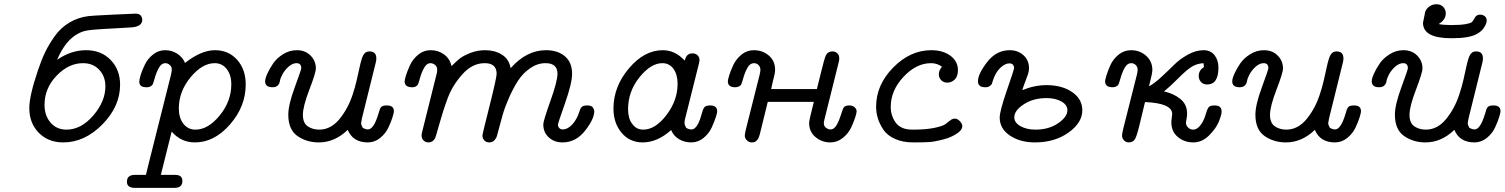

<svg xmlns="http://www.w3.org/2000/svg" viewBox="-20 -676 7194 918"><path d="M120.1 -159.2Q120.1 -218.3 162.1 -341.8Q178.2 -389.6 196 -426.8Q213.9 -463.9 241.9 -503.4Q270 -543 311.5 -567.9Q353 -592.8 403.8 -599.1Q418.9 -601.1 520 -606Q621.1 -610.8 628.9 -610.8Q646 -610.8 653.1 -601.3Q660.2 -591.8 660.2 -582Q660.2 -547.9 606 -544.9Q573.7 -543 539.3 -541Q504.9 -539.1 486.3 -538.1Q467.8 -537.1 448 -535.6Q428.2 -534.2 418.7 -533.2Q409.2 -532.2 398.7 -530.5Q388.2 -528.8 381.6 -526.9Q375 -524.9 368.9 -522.5Q362.8 -520 355 -516.1Q293.9 -485.4 252.9 -390.1Q319.8 -436 391.8 -436Q463.9 -436 509 -389.4Q554.2 -342.8 554.2 -271Q554.2 -167 469.5 -81.1Q384.8 4.9 282.2 4.9Q210.4 4.9 165.3 -41.3Q120.1 -87.4 120.1 -159.2ZM192.9 -174.8Q192.9 -123 221.9 -89.6Q251 -56.2 297.9 -56.2Q367.7 -56.2 425.8 -123.5Q483.9 -190.9 483.9 -263.2Q483.9 -311 454.3 -342.5Q424.8 -374 377 -374Q308.1 -374 250.5 -314Q192.9 -253.9 192.9 -174.8Z M586.9 192.9Q586.9 159.7 626 160.2H677.7L689.9 109.9L797.9 -319.8Q802.7 -340.8 800.8 -350.1Q798.8 -359.9 789.8 -366.9Q780.8 -374 770 -374Q752 -374 739.5 -351.6Q727.1 -329.1 719.5 -301.5Q711.9 -273.9 709 -271Q700.2 -258.8 682.1 -258.8H679.7Q645.5 -258.8 646 -286.1Q646 -295.9 652.8 -318.4Q659.7 -340.8 673.3 -368.4Q687 -396 712.4 -416Q737.8 -436 769.8 -436Q801.8 -436 827.9 -418.9Q854 -401.9 864.7 -375Q941.9 -436 1007.8 -436Q1072.8 -436 1113.8 -390.1Q1154.8 -344.2 1154.8 -272Q1154.8 -167 1079.8 -81.1Q1004.9 4.9 912.1 4.9Q845.2 4.9 800.8 -46.9L749 160.2H817.9Q852.1 160.2 852.1 189Q852.1 222.2 814.9 222.2H623Q586.9 221.7 586.9 192.9ZM835 -157.2Q835 -112.3 856.9 -84.2Q878.9 -56.2 914.1 -56.2Q975.1 -56.2 1030.5 -124Q1085.9 -191.9 1085.9 -272.9Q1085.9 -317.9 1064 -345.9Q1042 -374 1006.8 -374Q946.8 -374 890.9 -306.2Q835 -238.3 835 -157.2Z M1247.6 -287.1Q1247.6 -300.3 1258.1 -323.7Q1268.6 -347.2 1285.9 -372.6Q1303.2 -397.9 1333.7 -417Q1364.3 -436 1399.4 -436Q1439.5 -436 1464.8 -410.4Q1490.2 -384.8 1490.2 -349.1Q1490.2 -328.1 1459.2 -247.6Q1428.2 -167 1428.2 -127Q1428.2 -87.9 1451.4 -72Q1474.6 -56.2 1506.3 -56.2Q1561.5 -56.2 1603 -106.7Q1644.5 -157.2 1666.5 -225.1Q1677.7 -258.3 1686 -294.7Q1694.3 -331.1 1699 -353Q1703.6 -375 1709.5 -394Q1715.3 -413.1 1723.9 -421.6Q1732.4 -430.2 1746.6 -430.2Q1779.8 -430.2 1779.3 -396Q1779.3 -386.2 1776.4 -376L1710.4 -109.9Q1706.5 -89.8 1706.5 -87.9Q1706.5 -78.1 1714.4 -64.9Q1728.5 -57.1 1739.3 -57.1Q1767.1 -57.1 1789.6 -132.8Q1795.4 -155.8 1802 -163.8Q1808.6 -171.9 1829.6 -171.9H1830.6Q1863.8 -171.9 1863.3 -143.1Q1863.3 -137.2 1856.9 -116.2Q1850.6 -95.2 1837.4 -66.7Q1824.2 -38.1 1797.9 -16.6Q1771.5 4.9 1738.3 4.9Q1667.5 4.9 1642.6 -55.2Q1580.6 4.9 1504.4 4.9Q1446.3 4.9 1402.3 -25.6Q1358.4 -56.2 1358.4 -127.9Q1358.4 -174.8 1389.4 -258.8Q1420.4 -342.8 1420.4 -350.1Q1420.4 -374 1397.5 -374Q1379.4 -374 1360.4 -357.9Q1341.3 -340.8 1330.8 -321.3Q1320.3 -301.8 1318.4 -288.8Q1316.4 -275.9 1307.9 -267.3Q1299.3 -258.8 1282.2 -258.8Q1247.6 -259.3 1247.6 -287.1Z M1914.6 -287.1Q1914.6 -293.9 1920.9 -314.9Q1927.2 -335.9 1940.4 -364.5Q1953.6 -393.1 1979.5 -414.6Q2005.4 -436 2038.6 -436Q2075.7 -436 2103.5 -415.5Q2131.3 -395 2138.7 -359.9Q2160.6 -381.8 2177.5 -395.5Q2194.3 -409.2 2228.3 -422.6Q2262.2 -436 2300.3 -436Q2345.2 -436 2379.4 -415Q2413.6 -394 2421.4 -350.1Q2497.6 -436 2590.3 -436Q2646.5 -436 2680.9 -407Q2715.3 -377.9 2715.3 -323.2Q2715.3 -278.3 2681.4 -182.1Q2647.5 -85.9 2647.5 -80.1Q2647.5 -70.3 2654.1 -63.7Q2660.6 -57.1 2670.4 -57.1Q2694.3 -57.1 2716.3 -81.1Q2738.3 -105 2750.5 -143.1Q2755.4 -161.1 2763.9 -166.5Q2772.5 -171.9 2786.6 -171.9Q2807.6 -171.9 2814.5 -162.4Q2821.3 -152.8 2821.3 -144Q2821.3 -106.9 2777.3 -51Q2733.4 4.9 2669.4 4.9Q2630.4 4.9 2604 -19Q2577.6 -43 2577.6 -81.1Q2577.6 -98.1 2611.6 -193.1Q2645.5 -288.1 2645.5 -323.2Q2645.5 -374 2588.4 -374Q2549.3 -374 2514.4 -349.6Q2479.5 -325.2 2456.5 -289.6Q2433.6 -253.9 2413.6 -208.5Q2393.6 -163.1 2383.1 -126Q2372.6 -88.9 2364 -55.9Q2355.5 -22.9 2353.5 -19Q2341.3 4.9 2319.3 4.9Q2304.2 4.9 2295.4 -5.1Q2286.6 -15.1 2286.6 -27.8Q2286.6 -34.7 2320.6 -169.4Q2354.5 -304.2 2354.5 -323.2Q2354.5 -374 2297.4 -374Q2238.3 -374 2190.9 -321Q2143.6 -268.1 2121.1 -208Q2098.6 -147.9 2080.6 -83Q2062.5 -18.1 2060.5 -15.1Q2049.3 4.9 2028.3 4.9Q2015.1 4.9 2005.9 -3.7Q1996.6 -12.2 1995.6 -26.9Q1995.6 -35.6 1999.5 -49.8L2067.4 -321.8Q2070.3 -330.6 2070.3 -341.8Q2070.3 -357.9 2059.8 -366Q2049.3 -374 2037.6 -374Q2020.5 -374 2008.1 -352.1Q1995.6 -330.1 1988 -302.5Q1980.5 -274.9 1977.5 -271Q1968.8 -258.8 1951.7 -258.8H1949.2Q1914.6 -259.3 1914.6 -287.1Z M2913.1 -157.2Q2913.1 -261.2 2986.6 -348.6Q3060.1 -436 3148.9 -436Q3208 -436 3253.9 -386.2Q3261.7 -421.4 3291 -420.9Q3305.2 -420.9 3314.9 -411.9Q3324.7 -402.8 3324.7 -388.2Q3324.7 -384.3 3321.8 -372.1L3254.9 -105Q3252.9 -98.1 3252.9 -88.1Q3252.9 -78.1 3260.7 -64.9Q3272.9 -57.1 3286.1 -57.1Q3303.2 -57.1 3317.9 -84Q3327.6 -103 3334.2 -128.9Q3340.8 -154.8 3347.9 -163.3Q3355 -171.9 3376 -171.9Q3409.2 -171.9 3409.2 -143.1Q3409.2 -137.2 3402.6 -116.2Q3396 -95.2 3383.1 -66.7Q3370.1 -38.1 3344 -16.6Q3317.9 4.9 3284.9 4.9Q3252 4.9 3225.8 -11Q3199.7 -26.9 3189 -54.2Q3123 4.9 3052.7 4.9Q2990.7 4.9 2951.9 -41.3Q2913.1 -87.4 2913.1 -157.2ZM2982.9 -152.8Q2982.9 -131.8 2988.5 -111.8Q2994.1 -91.8 3011 -74Q3027.8 -56.2 3055.2 -56.2Q3113.3 -56.2 3166.5 -126Q3219.7 -195.8 3219.7 -274.9Q3219.7 -319.8 3200 -346.9Q3180.2 -374 3147 -374Q3091.8 -374 3037.4 -306.4Q2982.9 -238.8 2982.9 -152.8Z M3460 -287.1Q3460 -293.9 3466.3 -314.9Q3472.7 -335.9 3485.8 -364.5Q3499 -393.1 3524.9 -414.6Q3550.8 -436 3584 -436Q3626 -436 3656 -410.4Q3686 -384.8 3686 -341.8Q3686 -332 3683.3 -320.1Q3680.7 -308.1 3675.3 -287.1Q3669.9 -266.1 3667 -250H3885.7Q3893.6 -279.8 3904.8 -327.1Q3920.9 -395 3929.4 -412.6Q3938 -430.2 3960 -430.2Q3974.1 -430.2 3983.4 -421.1Q3992.7 -412.1 3992.7 -397Q3992.7 -389.2 3990.7 -380.9L3921.9 -105Q3918.9 -93.8 3918.9 -87.9Q3918.9 -71.8 3929.9 -64.5Q3940.9 -57.1 3950.7 -57.1Q3968.8 -57.1 3981.2 -80.1Q3993.7 -103 4002.2 -131.1Q4010.7 -159.2 4015.6 -164.1Q4023.4 -171.9 4041 -171.9Q4055.2 -171.9 4065.4 -163.8Q4075.7 -155.8 4075.7 -143.1Q4075.7 -136.2 4069.3 -115.7Q4063 -95.2 4049.8 -66.7Q4036.6 -38.1 4009.8 -16.6Q3982.9 4.9 3949.7 4.9Q3909.7 4.9 3879.2 -20.5Q3848.6 -45.9 3848.6 -88.9Q3848.6 -100.1 3871.1 -189H3650.9Q3648.9 -180.2 3613.8 -38.1Q3613.8 -37.1 3612.3 -32.5Q3610.8 -27.8 3609.9 -24.9Q3608.9 -22 3606.9 -17.1Q3605 -12.2 3601.8 -8.5Q3598.6 -4.9 3595.2 -1.5Q3591.8 2 3586.4 3.4Q3581.1 4.9 3573.7 4.9Q3561.5 4.9 3551.8 -4.2Q3542 -13.2 3541 -26.9Q3541 -33.7 3545.9 -56.2L3611.8 -317.9Q3615.7 -334 3615.7 -341.8Q3615.7 -356 3606.7 -365Q3597.7 -374 3585 -374Q3565.9 -374 3553.5 -351.6Q3541 -329.1 3533.4 -301Q3525.9 -272.9 3521 -268.1Q3512.2 -259.3 3494.6 -258.8Q3460 -259.3 3460 -287.1Z M4168.9 -166Q4168.9 -270 4250.5 -353Q4332 -436 4432.6 -436Q4488.8 -436 4524.4 -409.4Q4560.1 -382.8 4560.1 -340.8Q4560.1 -310.1 4544.4 -295.4Q4528.8 -280.8 4509.8 -280.8Q4491.7 -280.8 4480.2 -292.5Q4468.8 -304.2 4468.8 -320.8Q4468.8 -339.8 4483.9 -356.9Q4460.9 -374 4431.6 -374Q4360.8 -374 4299.8 -308.6Q4238.8 -243.2 4238.8 -165Q4238.8 -123 4262.7 -89.6Q4286.6 -56.2 4342.8 -56.2H4346.7Q4407.7 -56.2 4447.8 -64.7Q4487.8 -73.2 4500.2 -82.5Q4512.7 -91.8 4523.2 -100.3Q4533.7 -108.9 4544.9 -108.9Q4558.1 -108.9 4569.6 -96.4Q4581.1 -84 4581.1 -73.2Q4581.1 -58.1 4564 -43.9Q4535.2 -21 4491 -9.5Q4446.8 2 4420.4 3.4Q4394 4.9 4346.7 4.9Q4295.9 4.9 4258.8 -12Q4221.7 -28.8 4203.4 -56.4Q4185.1 -84 4177 -111.1Q4168.9 -138.2 4168.9 -166Z M4655.8 -287.1Q4655.8 -322.3 4699.7 -379.2Q4743.7 -436 4807.6 -436Q4846.7 -436 4873.3 -412.1Q4899.9 -388.2 4899.9 -350.1Q4899.9 -336.9 4895.8 -323.5Q4891.6 -310.1 4882.6 -287.1Q4873.5 -264.2 4867.7 -245.1Q4926.8 -269 4983.9 -269Q5058.1 -269 5106.4 -235.6Q5154.8 -202.1 5154.8 -148.9Q5154.8 -88.9 5088.6 -42Q5022.5 4.9 4928.7 4.9Q4856.9 4.9 4808.3 -28.1Q4759.8 -61 4759.8 -113.8Q4759.8 -144.5 4794.2 -244.4Q4828.6 -344.2 4828.6 -349.1Q4828.6 -373 4805.7 -373Q4785.6 -373 4762.7 -351.6Q4739.7 -330.1 4726.6 -289.1Q4724.6 -280.3 4722.7 -275.6Q4720.7 -271 4712.6 -264.9Q4704.6 -258.8 4692.9 -258.8H4690.4Q4655.8 -259.3 4655.8 -287.1ZM4829.6 -115.2Q4829.6 -89.4 4859.1 -72.8Q4888.7 -56.2 4930.7 -56.2Q4994.6 -56.2 5039.1 -86.7Q5083.5 -117.2 5083.5 -148.9Q5083.5 -174.8 5054.7 -190.9Q5025.9 -207 4983.9 -207Q4919.9 -207 4874.8 -177.2Q4829.6 -147.5 4829.6 -115.2Z M5263.7 -287.1Q5263.7 -293.9 5270 -314.9Q5276.4 -335.9 5289.1 -364.5Q5301.8 -393.1 5328.1 -414.6Q5354.5 -436 5387.7 -436Q5429.7 -436 5459.7 -409.4Q5489.7 -382.8 5489.7 -341.8Q5489.7 -324.7 5473.6 -263.2Q5498.5 -276.4 5532.5 -307.6Q5566.4 -338.9 5593.5 -366Q5620.6 -393.1 5659.2 -414.6Q5697.8 -436 5734.4 -436Q5768.6 -436 5787.1 -412.1Q5805.7 -388.2 5805.7 -353Q5805.7 -272 5751.5 -272Q5733.4 -272 5722.4 -283.9Q5711.4 -295.9 5711.4 -313Q5711.4 -339.8 5736.3 -355L5734.4 -374Q5702.1 -372.1 5677.2 -356.4Q5652.3 -340.8 5612.1 -300.3Q5571.8 -259.8 5545.4 -238.8Q5591.3 -229 5623.5 -202.9Q5655.8 -176.8 5655.8 -132.8Q5655.8 -119.6 5653.1 -106.9Q5650.4 -94.2 5650.4 -89.8Q5650.4 -75.7 5660.9 -65.9Q5671.4 -56.2 5684.6 -56.2Q5710.4 -56.2 5732.4 -97.2Q5740.2 -112.3 5746.8 -135.3Q5753.4 -158.2 5760.5 -165Q5767.6 -171.9 5787.6 -171.9Q5820.8 -171.9 5820.8 -143.1Q5820.8 -127 5807.6 -94.5Q5794.4 -62 5761 -28.6Q5727.5 4.9 5685.5 4.9Q5642.6 4.9 5611.6 -21Q5580.6 -46.9 5580.6 -90.8Q5580.6 -100.6 5582.5 -112.8Q5584.5 -125 5584.5 -130.9Q5584.5 -182.6 5454.6 -188Q5447.8 -159.2 5436.5 -112.8Q5418.5 -34.7 5408.9 -14.9Q5399.4 4.9 5377.4 4.9Q5363.3 4.9 5354 -5.1Q5344.7 -15.1 5344.7 -27.8Q5344.7 -33.7 5349.6 -57.1L5415.5 -317.9Q5419.4 -334 5419.4 -341.8Q5419.4 -356 5410.4 -365Q5401.4 -374 5388.7 -374Q5369.6 -374 5357.2 -351.6Q5344.7 -329.1 5337.2 -301Q5329.6 -272.9 5324.7 -268.1Q5315.9 -259.3 5298.3 -258.8Q5263.7 -259.3 5263.7 -287.1Z M5871.6 -287.1Q5871.6 -300.3 5882.1 -323.7Q5892.6 -347.2 5909.9 -372.6Q5927.2 -397.9 5957.8 -417Q5988.3 -436 6023.4 -436Q6063.5 -436 6088.9 -410.4Q6114.3 -384.8 6114.3 -349.1Q6114.3 -328.1 6083.3 -247.6Q6052.2 -167 6052.2 -127Q6052.2 -87.9 6075.4 -72Q6098.6 -56.2 6130.4 -56.2Q6185.5 -56.2 6227.1 -106.7Q6268.6 -157.2 6290.5 -225.1Q6301.8 -258.3 6310.1 -294.7Q6318.4 -331.1 6323 -353Q6327.6 -375 6333.5 -394Q6339.4 -413.1 6347.9 -421.6Q6356.4 -430.2 6370.6 -430.2Q6403.8 -430.2 6403.3 -396Q6403.3 -386.2 6400.4 -376L6334.5 -109.9Q6330.6 -89.8 6330.6 -87.9Q6330.6 -78.1 6338.4 -64.9Q6352.5 -57.1 6363.3 -57.1Q6391.1 -57.1 6413.6 -132.8Q6419.4 -155.8 6426 -163.8Q6432.6 -171.9 6453.6 -171.9H6454.6Q6487.8 -171.9 6487.3 -143.1Q6487.3 -137.2 6481 -116.2Q6474.6 -95.2 6461.4 -66.7Q6448.2 -38.1 6421.9 -16.6Q6395.5 4.9 6362.3 4.9Q6291.5 4.9 6266.6 -55.2Q6204.6 4.9 6128.4 4.9Q6070.3 4.9 6026.4 -25.6Q5982.4 -56.2 5982.4 -127.9Q5982.4 -174.8 6013.4 -258.8Q6044.4 -342.8 6044.4 -350.1Q6044.4 -374 6021.5 -374Q6003.4 -374 5984.4 -357.9Q5965.3 -340.8 5954.8 -321.3Q5944.3 -301.8 5942.4 -288.8Q5940.4 -275.9 5931.9 -267.3Q5923.3 -258.8 5906.2 -258.8Q5871.6 -259.3 5871.6 -287.1Z M6538.6 -287.1Q6538.6 -300.3 6549.1 -323.7Q6559.6 -347.2 6576.9 -372.6Q6594.2 -397.9 6624.8 -417Q6655.3 -436 6690.4 -436Q6730.5 -436 6755.9 -410.4Q6781.2 -384.8 6781.2 -349.1Q6781.2 -328.1 6750.2 -247.6Q6719.2 -167 6719.2 -127Q6719.2 -87.9 6742.4 -72Q6765.6 -56.2 6797.4 -56.2Q6852.5 -56.2 6894 -106.7Q6935.5 -157.2 6957.5 -225.1Q6968.8 -258.3 6977.1 -294.7Q6985.4 -331.1 6990 -353Q6994.6 -375 7000.5 -394Q7006.3 -413.1 7014.9 -421.6Q7023.4 -430.2 7037.6 -430.2Q7070.8 -430.2 7070.3 -396Q7070.3 -386.2 7067.4 -376L7001.5 -109.9Q6997.6 -89.8 6997.6 -87.9Q6997.6 -78.1 7005.4 -64.9Q7019.5 -57.1 7030.3 -57.1Q7058.1 -57.1 7080.6 -132.8Q7086.4 -155.8 7093 -163.8Q7099.6 -171.9 7120.6 -171.9H7121.6Q7154.8 -171.9 7154.3 -143.1Q7154.3 -137.2 7147.9 -116.2Q7141.6 -95.2 7128.4 -66.7Q7115.2 -38.1 7088.9 -16.6Q7062.5 4.9 7029.3 4.9Q6958.5 4.9 6933.6 -55.2Q6871.6 4.9 6795.4 4.9Q6737.3 4.9 6693.4 -25.6Q6649.4 -56.2 6649.4 -127.9Q6649.4 -174.8 6680.4 -258.8Q6711.4 -342.8 6711.4 -350.1Q6711.4 -374 6688.5 -374Q6670.4 -374 6651.4 -357.9Q6632.3 -340.8 6621.8 -321.3Q6611.3 -301.8 6609.4 -288.8Q6607.4 -275.9 6598.9 -267.3Q6590.3 -258.8 6573.2 -258.8Q6538.6 -259.3 6538.6 -287.1ZM6783.7 -566.9 6794.4 -620.1Q6800.3 -635.3 6814.9 -645.5Q6829.6 -655.8 6847.7 -655.8Q6868.7 -655.8 6880.6 -642.8Q6892.6 -629.9 6892.6 -611.8Q6892.6 -581.1 6858.4 -561Q6881.3 -556.2 6917.5 -556.2H6920.4Q6962.4 -556.2 6986.8 -560.5Q7011.2 -564.9 7016.8 -570.1Q7022.5 -575.2 7027.6 -584.7Q7032.7 -594.2 7035.6 -597.2Q7043.5 -606 7057.6 -606Q7069.8 -606 7079.1 -598.4Q7088.4 -590.8 7088.4 -577.9Q7088.4 -564.9 7076.4 -545.4Q7064.5 -525.9 7040.5 -513.2Q7004.4 -493.2 6921.4 -493.2H6920.4Q6783.7 -492.7 6783.7 -566.9Z"/></svg>

Font: CMU Typewriter Text Variable Width
Style: Italic
Weight: 500
Italic angle: -14.04°
Version: Version 0.7.0